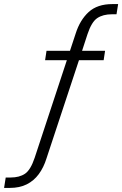

<svg xmlns="http://www.w3.org/2000/svg" viewBox="-48 -733 599 941"><path d="M-28 188 -20 137H4Q47 137 74.5 118.5Q102 100 122 40L283 -448L292 -438H173L180 -484H307L291 -472L323 -569Q344 -635 386.5 -674Q429 -713 503 -713H531L523 -663H500Q457 -663 429 -644.5Q401 -626 381 -566L350 -471L343 -484H467L460 -438H326L343 -450L180 43Q166 88 142 120.5Q118 153 83 170.5Q48 188 0 188Z"/></svg>

Font: Nunito Sans 10pt Condensed Light
Style: Italic
Weight: 300
Width: 3
Italic angle: -9°
Designer: Vernon Adams
Foundry: Vernon Adams
Version: Version 3.101;gftools[0.9.27]